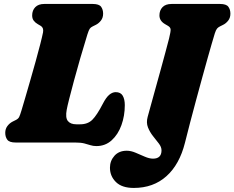

<svg xmlns="http://www.w3.org/2000/svg" viewBox="-20 -720 1184 970"><path d="M358.5 0H59Q27.5 0 17 -14Q6.5 -28 6.5 -49Q6.5 -68.5 17.2 -83Q28 -97.5 43.5 -105.5L59.5 -113.5Q72 -119.5 76.8 -129Q81.5 -138.5 88.5 -162Q95 -183.5 106.8 -223.8Q118.5 -264 132.5 -312.5Q146.5 -361 160 -409.5Q173.5 -458 183.5 -497.2Q193.5 -536.5 197.5 -557Q201.5 -580 185.5 -589.5L171 -598Q158.5 -605 150.5 -615.5Q142.5 -626 142.5 -642Q142.5 -667.5 158.2 -683.8Q174 -700 203.5 -700H448.5Q480.5 -700 490.8 -685.8Q501 -671.5 501 -651Q501 -630.5 490 -616.2Q479 -602 465 -595L448 -586.5Q438.5 -582 433.5 -575Q428.5 -568 421.5 -546Q403 -486 385.5 -425.8Q368 -365.5 353.8 -312.5Q339.5 -259.5 329.8 -221Q320 -182.5 317 -165.5Q309.5 -125 323 -108.5Q336.5 -92 365.5 -92H385Q423.5 -92 446.5 -115Q469.5 -138 498.5 -194Q516 -228 532 -241.2Q548 -254.5 564.5 -254.5Q589.5 -254.5 600 -236.5Q610.5 -218.5 610.5 -189Q610.5 -135 593.5 -87.8Q576.5 -40.5 544.2 -11.2Q512 18 467 18Q450.5 18 436.8 13.5Q423 9 405.5 4.5Q388 0 358.5 0ZM1048.5 -495Q1041 -469 1028.8 -425.8Q1016.5 -382.5 1001.8 -328.5Q987 -274.5 971.2 -216.2Q955.5 -158 940.8 -102Q926 -46 914.5 1Q887 111 820.8 170.2Q754.5 229.5 656 229.5Q596 229.5 565.8 199.8Q535.5 170 535.5 127.5Q535.5 92.5 558.2 67Q581 41.5 620.5 41.5Q641.5 41.5 665 51.5Q688.5 61.5 711.5 71.5Q734.5 81.5 753 81.5Q796 81.5 796 39.5Q796 23 782.8 5.5Q769.5 -12 753.2 -32.2Q737 -52.5 727.5 -76.5Q718 -100.5 726 -129.5Q730 -144.5 740 -180.5Q750 -216.5 763 -263.8Q776 -311 789.8 -360.5Q803.5 -410 815.2 -453.8Q827 -497.5 834 -525Q842.5 -559.5 842 -570.8Q841.5 -582 828.5 -589.5L814 -598Q785.5 -614.5 785.5 -642Q785.5 -667.5 801 -683.8Q816.5 -700 847 -700H1091.5Q1123 -700 1133.5 -686Q1144 -672 1144 -651Q1144 -630 1132.8 -615.8Q1121.5 -601.5 1107 -594.5L1091 -586.5Q1082 -582 1076.5 -575.5Q1071 -569 1065.2 -551.2Q1059.5 -533.5 1048.5 -495Z"/></svg>

Font: Fraunces 9pt SuperSoft Black
Style: Italic
Weight: 900
Italic angle: -16°
Version: Version 1.000;[0bf87f6ff]